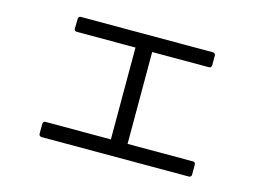

<svg xmlns="http://www.w3.org/2000/svg" viewBox="-79 -716 1159 844"><g transform="rotate(15 500.0 -294.5)"><path d="M182 -516C182 -508 187 -504 194 -504H461V-86H164C157 -86 152 -82 152 -74V-29C152 -22 157 -17 164 -17H834C842 -17 846 -22 846 -29V-74C846 -82 842 -86 834 -86H537V-504H795C802 -504 807 -508 807 -516V-560C807 -568 802 -572 795 -572H195C187 -572 183 -568 183 -560Z"/></g></svg>

Font: LINE Seed JP_OTF Regular
Style: Regular
Weight: 400
Designer: LY Corporation & Fontrix & Fontworks
Version: Version 1.002